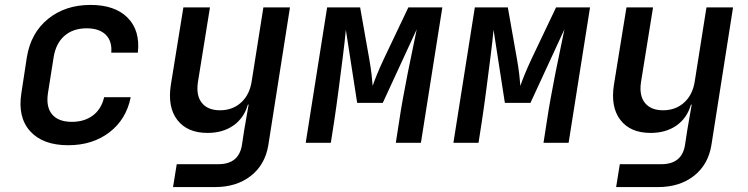

<svg xmlns="http://www.w3.org/2000/svg" viewBox="-20 -580 3040 780"><path d="M257 10Q154 10 102.5 -47Q51 -104 67 -203L89 -347Q105 -446 175 -503Q245 -560 348 -560Q447 -560 498.5 -508Q550 -456 540 -366H432Q436 -413 409.5 -439Q383 -465 332 -465Q277 -465 242 -434.5Q207 -404 198 -348L175 -203Q166 -146 191.5 -115.5Q217 -85 272 -85Q323 -85 357.5 -111Q392 -137 403 -185H511Q493 -95 424.5 -42.5Q356 10 257 10Z M683 180 698 87H867Q951 87 963 8L972 -51L990 -155H987Q971 -100 928 -70Q885 -40 823 -40Q741 -40 700.5 -92.5Q660 -145 674 -235L725 -550H833L784 -246Q776 -192 800 -162Q824 -132 874 -132Q925 -132 960 -164Q995 -196 1003 -253L1050 -550H1158L1070 10Q1057 89 999 134.5Q941 180 853 180Z M1222 0 1309 -550H1443L1480 -341Q1486 -308 1489.5 -277.5Q1493 -247 1494 -231Q1499 -247 1511.5 -277.5Q1524 -308 1540 -342L1639 -550H1777L1690 0H1588L1602 -90Q1608 -131 1617 -180.5Q1626 -230 1636 -281Q1646 -332 1656 -378.5Q1666 -425 1673 -461L1535 -162H1431L1385 -459Q1381 -415 1373 -351.5Q1365 -288 1356 -219Q1347 -150 1338 -90L1324 0Z M1822 0 1909 -550H2043L2080 -341Q2086 -308 2089.5 -277.5Q2093 -247 2094 -231Q2099 -247 2111.5 -277.5Q2124 -308 2140 -342L2239 -550H2377L2290 0H2188L2202 -90Q2208 -131 2217 -180.5Q2226 -230 2236 -281Q2246 -332 2256 -378.5Q2266 -425 2273 -461L2135 -162H2031L1985 -459Q1981 -415 1973 -351.5Q1965 -288 1956 -219Q1947 -150 1938 -90L1924 0Z M2483 180 2498 87H2667Q2751 87 2763 8L2772 -51L2790 -155H2787Q2771 -100 2728 -70Q2685 -40 2623 -40Q2541 -40 2500.5 -92.5Q2460 -145 2474 -235L2525 -550H2633L2584 -246Q2576 -192 2600 -162Q2624 -132 2674 -132Q2725 -132 2760 -164Q2795 -196 2803 -253L2850 -550H2958L2870 10Q2857 89 2799 134.5Q2741 180 2653 180Z"/></svg>

Font: NKDuy Mono SemiBold
Style: Italic
Weight: 600
Italic angle: -9°
Monospace: yes
Designer: NKDuy
Foundry: NKDuy
Version: Version 2.251; ttfautohint (v1.8.4.7-5d5b)